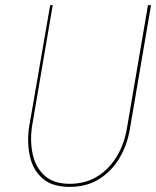

<svg xmlns="http://www.w3.org/2000/svg" viewBox="-20 -720 610 750"><path d="M176 -700 93 -220Q85 -159 97.5 -106.5Q110 -54 147.5 -22Q185 10 252 10Q319 10 368 -21Q417 -52 447.5 -104Q478 -156 488 -220L570 -700H558L476 -220Q466 -159 436.5 -109.5Q407 -60 360.5 -31Q314 -2 252 -2Q191 -2 156 -32.5Q121 -63 109 -112.5Q97 -162 104 -220L186 -700Z"/></svg>

Font: Jost* 200 Hairline Italic
Style: Italic
Weight: 100
Italic angle: -10°
Version: Version 3.200; ttfautohint (v0.97) -l 8 -r 50 -G 200 -x 14 -